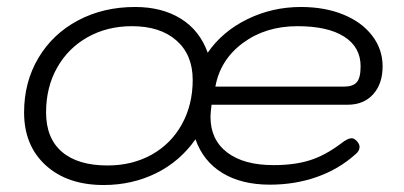

<svg xmlns="http://www.w3.org/2000/svg" viewBox="-20 -520 1156 550"><path d="M49 -198Q49 -285 90 -354Q131 -423 203.5 -461.5Q276 -500 367 -500Q444 -500 498 -466.5Q552 -433 575 -369Q617 -430 688.5 -465Q760 -500 842 -500Q910 -500 963 -478.5Q1016 -457 1046 -418Q1076 -379 1076 -330Q1076 -280 1049 -250Q1022 -220 976 -220H586Q583 -196 583 -185Q583 -120 630.5 -83.5Q678 -47 764 -47Q824 -47 868 -61Q912 -75 957 -109Q976 -124 987 -124Q994 -124 1001 -117Q1010 -108 1010 -99Q1010 -87 997 -77Q950 -35 887.5 -13Q825 9 753 9Q672 9 617 -24.5Q562 -58 540 -121Q495 -57 426.5 -23.5Q358 10 277 10Q173 10 111 -46.5Q49 -103 49 -198ZM532 -291Q532 -363 485.5 -404Q439 -445 358 -445Q287 -445 231 -413.5Q175 -382 143.5 -326Q112 -270 112 -198Q112 -124 157.5 -85Q203 -46 288 -46Q359 -46 414.5 -77Q470 -108 501 -164Q532 -220 532 -291ZM967 -272Q991 -272 1002 -284.5Q1013 -297 1013 -330Q1013 -385 966 -415Q919 -445 832 -445Q741 -445 676 -397Q611 -349 597 -272Z"/></svg>

Font: Kodchasan Light
Style: Italic
Weight: 300
Italic angle: -10°
Version: Version 1.000; ttfautohint (v1.6)